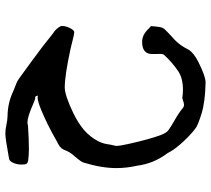

<svg xmlns="http://www.w3.org/2000/svg" viewBox="-56 -716 792 721"><g transform="rotate(-90 340.5 -356.0)"><path d="M390.6 19.5Q317.9 18.1 273.4 4.2Q229 -9.8 219.7 -17.6Q197.8 -33.2 170.9 -62Q140.1 -94.7 128.4 -117.7Q126.5 -122.6 123 -126.5Q85.9 -176.8 78.1 -238.3Q69.3 -276.9 69.3 -315.9Q69.3 -371.6 90.3 -439.5Q93.8 -448.2 100.1 -455.6L103.5 -460Q108.4 -466.8 114.3 -473.1Q127 -486.8 134.3 -502.9Q140.6 -524.4 159.2 -533.7L168 -538.1Q235.4 -576.7 289.6 -598.6Q320.8 -611.3 334.5 -611.3Q338.4 -611.3 341.3 -610.4Q340.3 -620.6 334 -620.6L332 -620.1Q328.1 -620.1 309.1 -628.4Q261.2 -649.4 241.2 -649.4Q234.9 -649.4 230 -647.5Q179.2 -644 141.1 -644Q116.2 -644 95.7 -647Q84 -649.9 83.3 -659.4Q82.5 -668.9 82.5 -671.4Q82.5 -685.5 87.4 -699.2Q93.8 -715.8 103.5 -718.3Q180.2 -732.4 198.7 -732.4Q214.8 -732.4 231.4 -728.5Q248 -724.6 265.6 -724.1Q315.4 -723.6 361.3 -701.2L376.5 -695.3Q387.2 -691.4 397 -686.5Q401.4 -684.1 423.8 -667.7Q446.3 -651.4 475.3 -630.1Q504.4 -608.9 528.6 -590.3Q552.7 -571.8 560.5 -564.9Q568.4 -558.1 576.2 -552.7Q593.3 -542.5 602.5 -523.9Q603 -522 603 -519.5Q603 -502.9 591.8 -483.9Q585.4 -473.6 579.1 -473.6Q563.5 -475.6 548.3 -480L518.6 -487.3Q418 -509.3 372.1 -509.3Q342.8 -509.3 276.4 -477.5Q237.3 -458.5 212.2 -436.8Q187 -415 171.9 -386.7Q162.1 -369.6 159.2 -349.6Q158.2 -340.3 152.8 -317.9V-314Q152.8 -301.3 160.2 -269Q176.8 -193.8 193.8 -147.5L194.3 -146.5Q202.1 -127.4 210.9 -120.6Q225.1 -110.4 246.6 -98.1Q275.4 -82 293 -67.4Q299.8 -61.5 306.6 -61.5Q314.5 -61.5 323.2 -65.4Q327.6 -66.9 332.5 -67.9Q349.6 -65.4 364.7 -65.4Q403.8 -65.4 430.2 -81.5Q466.3 -105 495.1 -137.2Q497.6 -140.6 498 -149.4L497.6 -181.2Q497.6 -218.8 543.5 -218.8Q570.3 -218.8 593.3 -193.8L602.5 -185.5Q600.6 -160.6 599.1 -154.3Q597.7 -143.1 591.3 -134.8Q575.7 -118.7 563.5 -107.9Q537.6 -86.4 522.5 -60.1Q521 -56.2 513.7 -43.9Q502 -24.9 468.3 -7.8Q414.1 19.5 390.6 19.5Z"/></g></svg>

Font: Kurland
Style: Regular
Weight: 400
Designer: GGBot
Version: 0.22